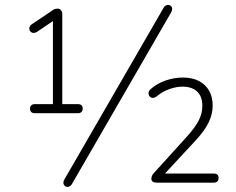

<svg xmlns="http://www.w3.org/2000/svg" viewBox="-20 -742 957 780"><path d="M122 -282Q102 -282 102 -301Q102 -309 107 -314Q112 -319 122 -319H195V-670H215L131 -613Q121 -607 113.5 -608.5Q106 -610 102 -616Q98 -622 99.5 -630Q101 -638 110 -644L189 -697Q195 -702 201 -704.5Q207 -707 214 -707Q220 -707 224 -704Q228 -701 230.5 -696.5Q233 -692 233 -685V-319H296Q316 -319 316 -301Q316 -292 311 -287Q306 -282 296 -282ZM272 6Q268 13 262 15.5Q256 18 251 17Q246 16 242 12Q238 8 237.5 1.5Q237 -5 241 -12L645 -711Q649 -718 655 -720.5Q661 -723 666 -722Q671 -721 675 -717Q679 -713 679.5 -707Q680 -701 676 -693ZM616 0Q606 0 600.5 -4Q595 -8 595 -15Q595 -23 598 -29Q601 -35 606 -40L742 -190Q774 -226 788 -254Q802 -282 802 -312Q802 -350 781 -370Q760 -390 721 -390Q696 -390 668 -380Q640 -370 617 -351Q608 -344 600 -344.5Q592 -345 587.5 -351Q583 -357 583.5 -365Q584 -373 592 -380Q618 -403 653 -415Q688 -427 723 -427Q761 -427 788 -413Q815 -399 829.5 -373.5Q844 -348 844 -313Q844 -279 828 -245.5Q812 -212 778 -175L641 -27V-37H848Q868 -37 868 -19Q868 -10 863 -5Q858 0 848 0Z"/></svg>

Font: Nunito ExtraLight
Style: Regular
Weight: 200
Designer: Vernon Adams
Foundry: Vernon Adams
Version: Version 3.602